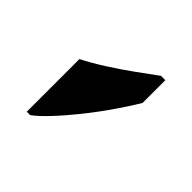

<svg xmlns="http://www.w3.org/2000/svg" viewBox="-36 -889 406 406"><g transform="rotate(-45 167.0 -686.0)"><path d="M226.2 -606Q202.7 -620 174.5 -639.5Q146.2 -659 118.8 -681Q91.4 -703 70.2 -723Q49 -743 40 -756V-766H197.5Q208.5 -744 225.6 -717Q242.7 -690 261.5 -664Q280.3 -638 294.3 -619V-606Z"/></g></svg>

Font: Noto Serif Sinhala
Style: Regular
Weight: 400
Designer: Jelle Bosma - Monotype Design Team
Foundry: Monotype Imaging Inc.
Version: Version 2.006